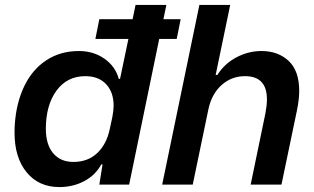

<svg xmlns="http://www.w3.org/2000/svg" viewBox="-20 -749 1274 779"><path d="M39 -210Q39 -232 40 -244Q46 -332 78.5 -399.5Q111 -467 168 -504.5Q225 -542 300 -542Q359 -542 403.5 -511Q448 -480 462 -429H467L501 -591H367L383 -671H518L530 -729H655L643 -671H713L697 -591H626L504 0H383L396 -82H391Q367 -38 321.5 -14Q276 10 221 10Q137 10 88 -50Q39 -110 39 -210ZM425 -224 436 -275Q441 -302 441 -320Q441 -375 410.5 -407.5Q380 -440 326 -440Q252 -440 209 -381Q166 -322 166 -226Q166 -163 195.5 -127.5Q225 -92 278 -92Q336 -92 374 -127.5Q412 -163 425 -224Z M789 -729H914L855 -445H862Q891 -491 939.5 -516.5Q988 -542 1041 -542Q1108 -542 1151 -502Q1194 -462 1194 -380Q1194 -346 1185 -302L1122 0H997L1057 -290Q1063 -322 1063 -346Q1063 -440 974 -440Q919 -440 878.5 -403.5Q838 -367 825 -303L762 0H638Z"/></svg>

Font: Mona Sans SemiBold
Style: Italic
Weight: 600
Italic angle: -11.7°
Designer: Deni Anggara
Foundry: GitHub
Version: Version 2.000